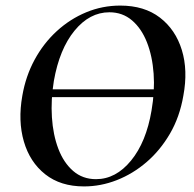

<svg xmlns="http://www.w3.org/2000/svg" viewBox="-20 -656 695 688"><path d="M91 -308V-336H594V-308ZM281 12Q197 12 142 -31.5Q87 -75 65.5 -149Q44 -223 60 -313Q72 -383 104 -442Q136 -501 183.5 -544.5Q231 -588 289 -612Q347 -636 411 -636Q497 -636 553 -593Q609 -550 631.5 -477Q654 -404 637 -313Q624 -237 589 -177Q554 -117 505 -75Q456 -33 398.5 -10.5Q341 12 281 12ZM324 -14Q395 -14 449.5 -80.5Q504 -147 523 -260Q535 -329 530.5 -392Q526 -455 506.5 -504.5Q487 -554 453 -583Q419 -612 372 -612Q301 -612 247 -546Q193 -480 173 -366Q162 -299 166 -236Q170 -173 189 -123Q208 -73 242 -43.5Q276 -14 324 -14Z"/></svg>

Font: Cormorant Infant Light
Style: Italic
Weight: 300
Italic angle: -10°
Designer: Christian Thalmann (Catharsis Fonts)
Foundry: Catharsis Fonts
Version: Version 4.001